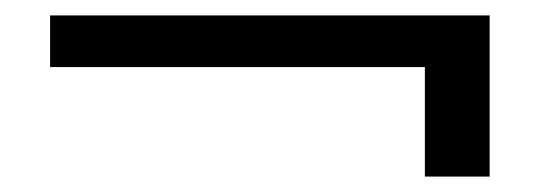

<svg xmlns="http://www.w3.org/2000/svg" viewBox="-20 -452 700 249"><path d="M531 -223V-365H45V-432H615V-223Z"/></svg>

Font: Firefly Display
Style: Regular
Weight: 400
Designer: Colophon Foundry, Jonny Pinhorn
Foundry: Colophon Foundry
Version: Version 1.200; ttfautohint (v1.8.3)